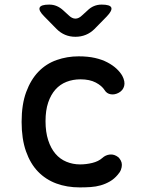

<svg xmlns="http://www.w3.org/2000/svg" viewBox="-20 -805 640 835"><path d="M74 -275Q74 -351 94 -405Q114 -459 147.5 -493.5Q181 -528 226.5 -544Q272 -560 322 -560Q362 -560 393 -553Q424 -546 447.5 -533.5Q471 -521 487 -506Q503 -491 512 -475Q525 -450 520 -431Q515 -412 497 -402Q479 -392 461.5 -395Q444 -398 435 -413Q423 -432 396.5 -446Q370 -460 330 -460Q297 -460 269 -449Q241 -438 221 -415.5Q201 -393 189.5 -359Q178 -325 178 -278Q178 -231 189.5 -195.5Q201 -160 221 -136.5Q241 -113 269 -101.5Q297 -90 328 -90Q355 -90 381.5 -96.5Q408 -103 425 -118Q439 -131 458 -133Q477 -135 495 -121Q501 -115 505.5 -106.5Q510 -98 510 -88Q510 -78 506 -67Q502 -56 492 -45Q477 -27 458 -16Q439 -5 418 1Q397 7 374 8.5Q351 10 327 10Q271 10 225 -7Q179 -24 145.5 -58.5Q112 -93 93 -147Q74 -201 74 -275ZM194 -785Q212 -785 227 -778.5Q242 -772 255 -760L278 -739Q293 -724 308 -724Q323 -724 338 -739L360 -759Q373 -772 388.5 -778.5Q404 -785 422 -785Q459 -785 464 -772Q469 -759 444 -733L391 -679Q374 -662 353 -653.5Q332 -645 308 -645Q284 -645 263.5 -653.5Q243 -662 226 -679L172 -734Q147 -759 152.5 -772Q158 -785 194 -785Z"/></svg>

Font: Maple Mono Normal NL Medium
Style: Regular
Weight: 500
Monospace: yes
Designer: subframe7536
Version: Version 7.000